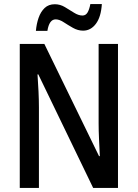

<svg xmlns="http://www.w3.org/2000/svg" viewBox="-20 -932 682 952"><path d="M565 0H442L170 -563H166Q169 -520 171 -478Q173 -436 173 -399V0H78V-714H200L471 -158H475Q473 -200 471 -242.5Q469 -285 469 -321V-714H565ZM158 -779Q161 -814 171.5 -844Q182 -874 201.5 -892.5Q221 -911 252 -911Q278 -911 301.5 -897Q325 -883 347 -869Q369 -855 389 -855Q405 -855 414 -870Q423 -885 428 -912H485Q481 -848 455.5 -814Q430 -780 392 -780Q366 -780 341.5 -794Q317 -808 295.5 -822Q274 -836 256 -836Q224 -836 215 -779Z"/></svg>

Font: Noto Sans Ethiopic Condensed Medium
Style: Regular
Weight: 500
Width: 3
Designer: Monotype Design Team
Foundry: Monotype Imaging Inc.
Version: Version 2.102; ttfautohint (v1.8.4.7-5d5b)